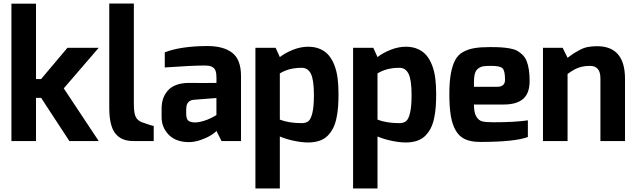

<svg xmlns="http://www.w3.org/2000/svg" viewBox="-20 -803 3616 1093"><path d="M45 0V-782H185V-353H214L364 -531H542L343 -300L542 0H375L214 -246H185V0Z M602 -189V-783H742V-211Q742 -158 753 -137Q764 -116 788 -107Q848 -86 855 -86V0H739Q706 0 681 -10Q656 -20 638 -41.5Q620 -63 611 -100Q602 -137 602 -189Z M900 -135V-185Q900 -216 908.5 -241Q917 -266 935 -287Q953 -308 983.5 -319.5Q1014 -331 1056 -331Q1095 -331 1133.5 -330.5Q1172 -330 1212 -331Q1213 -364 1212 -365Q1212 -386 1207.5 -399Q1203 -412 1193 -419Q1183 -426 1171 -428Q1159 -430 1141 -430Q1076 -430 918 -419V-505Q1007 -540 1160 -541Q1252 -541 1302 -502.5Q1352 -464 1352 -370V0H1241L1212 -58Q1208 -51 1186.5 -36.5Q1165 -22 1126 -7.5Q1087 7 1050 6Q978 4 939 -37.5Q900 -79 900 -135ZM1040 -155Q1040 -125 1053 -115.5Q1066 -106 1090 -106Q1102 -106 1115 -108.5Q1128 -111 1139.5 -114.5Q1151 -118 1162 -122.5Q1173 -127 1182 -131.5Q1191 -136 1197.5 -139.5Q1204 -143 1208 -145.5Q1212 -148 1212 -148V-245L1083 -235Q1070 -234 1061 -228.5Q1052 -223 1047.5 -215Q1043 -207 1041.5 -199Q1040 -191 1040 -181Z M1434 270V-531H1549L1573 -478Q1602 -501 1646.5 -519Q1691 -537 1734 -537Q1773 -537 1802.5 -524Q1832 -511 1851.5 -488Q1871 -465 1884 -431Q1897 -397 1902 -357Q1907 -317 1907 -268Q1907 -227 1904.5 -194Q1902 -161 1895 -128.5Q1888 -96 1875.5 -72Q1863 -48 1844.5 -29.5Q1826 -11 1798 -1.5Q1770 8 1734 8Q1698 8 1653 -1.5Q1608 -11 1573 -26V270ZM1573 -122Q1625 -102 1698 -102Q1722 -102 1736 -113.5Q1750 -125 1758.5 -161Q1767 -197 1767 -262Q1767 -348 1750 -382.5Q1733 -417 1698 -417Q1624 -417 1573 -385Z M1990 270V-531H2105L2129 -478Q2158 -501 2202.5 -519Q2247 -537 2290 -537Q2329 -537 2358.5 -524Q2388 -511 2407.5 -488Q2427 -465 2440 -431Q2453 -397 2458 -357Q2463 -317 2463 -268Q2463 -227 2460.5 -194Q2458 -161 2451 -128.5Q2444 -96 2431.5 -72Q2419 -48 2400.5 -29.5Q2382 -11 2354 -1.5Q2326 8 2290 8Q2254 8 2209 -1.5Q2164 -11 2129 -26V270ZM2129 -122Q2181 -102 2254 -102Q2278 -102 2292 -113.5Q2306 -125 2314.5 -161Q2323 -197 2323 -262Q2323 -348 2306 -382.5Q2289 -417 2254 -417Q2180 -417 2129 -385Z M2538 -268Q2538 -337 2546.5 -383.5Q2555 -430 2571 -460.5Q2587 -491 2616 -507Q2645 -523 2680.5 -529Q2716 -535 2770 -535Q2806 -535 2831 -533.5Q2856 -532 2881.5 -527.5Q2907 -523 2923 -514.5Q2939 -506 2954 -491.5Q2969 -477 2977.5 -456.5Q2986 -436 2990.5 -407.5Q2995 -379 2995 -342Q2995 -272 2958 -240Q2921 -208 2847 -208H2678Q2678 -162 2691.5 -139.5Q2705 -117 2725.5 -112Q2746 -107 2790 -107Q2913 -107 2985 -118V-23Q2910 5 2713 5Q2662 5 2628.5 -10Q2595 -25 2575 -59Q2555 -93 2546.5 -143Q2538 -193 2538 -268ZM2678 -309H2811Q2855 -309 2855 -349Q2855 -399 2841.5 -413.5Q2828 -428 2778 -428Q2746 -428 2730.5 -425.5Q2715 -423 2700.5 -411.5Q2686 -400 2681.5 -376Q2677 -352 2678 -309Z M3071 0V-531H3183L3211 -474Q3236 -493 3246.5 -499.5Q3257 -506 3280 -518.5Q3303 -531 3326.5 -535.5Q3350 -540 3379 -540Q3538 -540 3538 -354V0H3398V-356Q3398 -394 3382.5 -411Q3367 -428 3339 -428Q3311 -428 3289.5 -422.5Q3268 -417 3250.5 -407.5Q3233 -398 3211 -382V0Z"/></svg>

Font: Mina
Style: Bold
Weight: 700
Version: Version 1.000